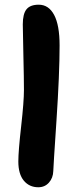

<svg xmlns="http://www.w3.org/2000/svg" viewBox="-20 -831 327 818"><path d="M143.1 -33.2Q105 -33.2 81.5 -61.3Q58.1 -89.4 58.1 -143.1Q58.1 -187 70.1 -292.5Q82 -397.9 82 -448.2Q82 -493.7 79.6 -596.9Q77.1 -700.2 77.1 -727.1Q77.1 -772 93 -791.5Q108.9 -811 145 -811Q187.5 -811 210.7 -767.3Q233.9 -723.6 233.9 -637.2Q233.9 -517.1 220.5 -315.7Q207 -114.3 207 -102.1Q206.1 -72.8 188.5 -53Q170.9 -33.2 143.1 -33.2Z"/></svg>

Font: Shantell Sans Irregular Bouncy
Style: Bold
Weight: 700
Designer: Stephen Nixon, Anya Danilova, Shantell Martin
Foundry: Arrow Type
Version: Version 1.006;[9816181b4]